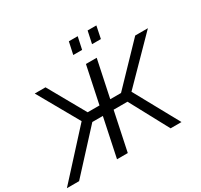

<svg xmlns="http://www.w3.org/2000/svg" viewBox="-225 -1152 1453 1390"><g transform="rotate(-30 501.5 -457.0)"><path d="M480 -812 502 -914H576L554 -812ZM637 -812 659 -914H732L711 -812ZM-42 0 293 -367 99 -710H189L363 -401H462L527 -710H617L552 -401H642L939 -710H1045L712 -371L916 0H825L651 -323H535L467 0H377L445 -323H357L60 0Z"/></g></svg>

Font: Raleway-v4020 Medium
Style: Italic
Weight: 500
Italic angle: -12°
Designer: Matt McInerney, Pablo Impallari, Rodrigo Fuenzalida
Foundry: Matt McInerney, Pablo Impallari, Rodrigo Fuenzalida
Version: Version 4.020;PS 004.020;hotconv 1.0.88;makeotf.lib2.5.64775